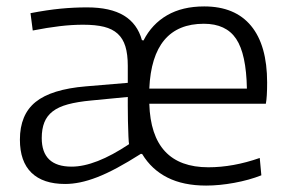

<svg xmlns="http://www.w3.org/2000/svg" viewBox="-20 -568 901 598"><path d="M622 10Q551 10 501.5 -15Q452 -40 423 -88L419 -89Q378 -63 344.5 -45Q311 -27 282.5 -16Q254 -5 229.5 0Q205 5 183 5Q114 5 78 -30Q42 -65 42 -133Q42 -211 91 -250.5Q140 -290 247 -299L378 -310V-363Q378 -399 370.5 -423.5Q363 -448 346.5 -463Q330 -478 304 -484.5Q278 -491 239 -491Q204 -491 166 -486.5Q128 -482 82 -473L75 -527Q127 -537 168.5 -541Q210 -545 251 -545Q324 -545 366 -519.5Q408 -494 422 -443L427 -442Q453 -493 500.5 -520.5Q548 -548 616 -548Q712 -548 762 -487.5Q812 -427 812 -311Q812 -265 808 -245H445Q451 -47 629 -47Q706 -47 789 -76L794 -22Q756 -7 709.5 1.5Q663 10 622 10ZM203 -49Q277 -49 382 -119Q381 -122 380 -143.5Q379 -165 378.5 -191Q378 -217 378 -239Q378 -261 378 -266L264 -255Q221 -251 191.5 -243Q162 -235 144 -221Q126 -207 118 -186.5Q110 -166 110 -138Q110 -49 203 -49ZM749 -292Q747 -400 715.5 -447Q684 -494 615 -494Q454 -494 445 -292Z"/></svg>

Font: Encode Sans Normal
Style: Light
Weight: 300
Designer: Pablo Impallari, Andres Torresi
Foundry: Pablo Impallari, Andres Torresi
Version: Version 1.000; ttfautohint (v1.00) -l 8 -r 50 -G 200 -x 14 -